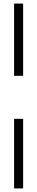

<svg xmlns="http://www.w3.org/2000/svg" viewBox="-20 -931 208 1071"><path d="M58.5 -911H109V-508H58.5ZM58.5 -268H109V120H58.5Z"/></svg>

Font: Big Shoulders Text ExtraLight
Style: Regular
Weight: 250
Version: Version 2.002